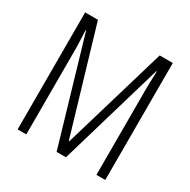

<svg xmlns="http://www.w3.org/2000/svg" viewBox="-160 -865 1005 1015"><g transform="rotate(30 342.5 -357.0)"><path d="M314 0 128 -634H125Q127 -586 128 -559Q129 -532 129 -519V0H76V-714H154L341 -82H344L531 -714H611V0H557V-516Q557 -530 557.5 -557.5Q558 -585 560 -633H557L371 0Z"/></g></svg>

Font: Noto Sans ExtraCondensed Light
Style: Regular
Weight: 300
Width: 2
Designer: Monotype Design Team
Foundry: Monotype Imaging Inc.
Version: Version 2.013; ttfautohint (v1.8.4.7-5d5b)